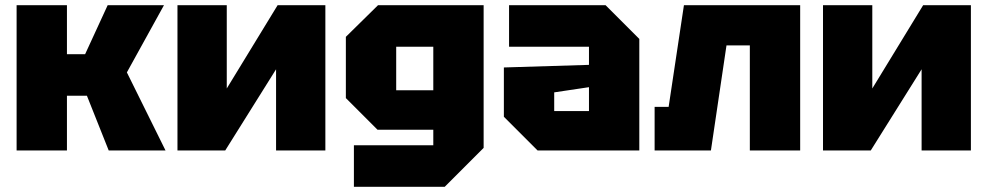

<svg xmlns="http://www.w3.org/2000/svg" viewBox="-20 -580 3806 740"><path d="M44 0V-560H238V-371H308L395 -560H612L469 -301L618 0H399L315 -211H238V0Z M1234 0H1044V-313L848 0H664V-560H854V-239L1050 -560H1234Z M1344 140V-20H1650V-80H1435L1313 -202V-438L1437 -560H1844V-10L1694 140ZM1507 -400V-232H1650V-400Z M1922 -130V-320L2250 -330V-400H1942V-560H2314L2444 -430V0H2052ZM2116 -224V-152H2250V-244Z M3064 -560V0H2870V-405H2780L2720 0H2503V-168H2557L2616 -560Z M3722 0H3532V-313L3336 0H3152V-560H3342V-239L3538 -560H3722Z"/></svg>

Font: Tektur ExtraBold
Style: Regular
Weight: 800
Designer: Adam Jagosz
Foundry: Adam Jagosz
Version: Version 1.005;gftools[0.9.30]